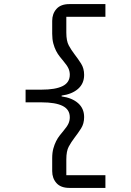

<svg xmlns="http://www.w3.org/2000/svg" viewBox="-20 -780 640 938"><path d="M319 138Q277 138 256 114.5Q235 91 235 56V-7Q235 -34 240.5 -54Q246 -74 254 -90Q262 -106 272 -118.5Q282 -131 291 -142Q308 -162 314.5 -176.5Q321 -191 321 -207Q321 -245 286 -262.5Q251 -280 183 -280H105V-342H183Q251 -342 286 -359.5Q321 -377 321 -415Q321 -431 314.5 -445.5Q308 -460 291 -480Q282 -491 272 -503.5Q262 -516 254 -531.5Q246 -547 240.5 -567.5Q235 -588 235 -615V-678Q235 -713 256 -736.5Q277 -760 319 -760H495V-698H304V-621Q304 -580 316 -558Q328 -536 344 -515Q361 -493 376 -469.5Q391 -446 391 -414Q391 -372 361.5 -346Q332 -320 281 -313V-309Q332 -302 361.5 -276Q391 -250 391 -208Q391 -176 376 -152.5Q361 -129 344 -107Q328 -86 316 -64Q304 -42 304 -1V76H495V138Z"/></svg>

Font: IBM Plaex Mono
Style: Regular
Weight: 400
Designer: Mike Abbink, Paul van der Laan, Pieter van Rosmalen
Foundry: Bold Monday
Version: Version 2.003